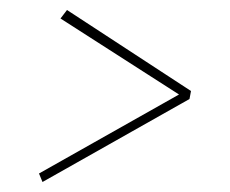

<svg xmlns="http://www.w3.org/2000/svg" viewBox="-20 -523 460 384"><path d="M114 -503 362 -341 359 -325 65 -159 58 -176 338 -334 101 -486Z"/></svg>

Font: Fira Sans Extra Condensed Thin
Style: Italic
Weight: 250
Width: 3
Italic angle: -8°
Designer: Carrois Corporate & Edenspiekermann AG
Foundry: Carrois Corporate GbR & Edenspiekermann AG
Version: Version 4.203